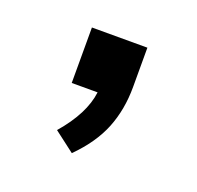

<svg xmlns="http://www.w3.org/2000/svg" viewBox="-56 -162 343 335"><g transform="rotate(20 115.5 6.0)"><path d="M167 -103V-30Q167 12 153 47Q139 82 106 115L68 86Q107 41 112 0H64V-103Z"/></g></svg>

Font: Muli-Regular
Style: Regular
Weight: 400
Version: Version 2.000